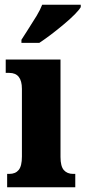

<svg xmlns="http://www.w3.org/2000/svg" viewBox="-20 -786 359 806"><path d="M10 -56H19Q45 -56 58.5 -72.5Q72 -89 72 -129V-413Q72 -480 19 -480H4V-536H234V-127Q234 -88 248 -72Q262 -56 287 -56H296V0H10ZM70 -619Q71 -620 95 -658Q119 -695 134 -720Q149 -745 157 -766H319V-756Q304 -731 248 -684Q192 -637 145 -606H70Z"/></svg>

Font: Noto Serif CondBlack
Style: Regular
Weight: 900
Width: 3
Designer: Monotype Design Team
Foundry: Monotype Imaging Inc.
Version: Version 1.001